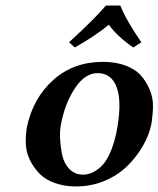

<svg xmlns="http://www.w3.org/2000/svg" viewBox="-20 -669 577 699"><path d="M418 -648.9Q439.9 -594.2 494.6 -515.1L465.3 -496.1Q407.2 -536.1 376 -579.1Q330.6 -540.5 252.4 -496.1L231.4 -515.1Q327.1 -603 365.7 -648.9ZM335.4 -402.8Q290.5 -402.8 255.1 -351.1Q219.7 -299.3 204.6 -229Q197.3 -201.2 198.7 -167.2Q200.2 -133.3 206.8 -103.3Q213.4 -73.2 233.2 -53.2Q252.9 -33.2 282.2 -33.2Q297.9 -33.2 313 -39.3Q328.1 -45.4 345.7 -60.5Q363.3 -75.7 378.4 -107.4Q393.6 -139.2 403.3 -184.1Q424.8 -291.5 406.2 -347.2Q387.7 -402.8 335.4 -402.8ZM78.1 -207Q100.6 -312.5 174.3 -378.2Q248 -443.8 354.5 -443.8Q401.9 -443.8 437.7 -430.2Q473.6 -416.5 493.4 -393.8Q513.2 -371.1 525.4 -341.6Q537.6 -312 536.9 -280Q536.1 -248 530.8 -215.8Q522.5 -176.3 500.2 -137.7Q478 -99.1 444.3 -65.4Q410.6 -31.7 361.6 -11Q312.5 9.8 256.8 9.8Q214.4 9.8 179.7 -2.7Q145 -15.1 124 -36.6Q103 -58.1 89.1 -86.2Q75.2 -114.3 74 -145Q72.8 -175.8 78.1 -207Z"/></svg>

Font: Linux Libertine Slanted
Style: Semibold Slanted
Weight: 600
Designer: Philipp H. Poll
Foundry: Philipp H. Poll
Version: Version 5.1.1